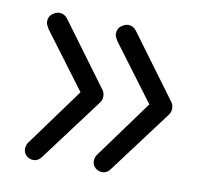

<svg xmlns="http://www.w3.org/2000/svg" viewBox="-56 -524 560 533"><g transform="rotate(10 224.0 -257.5)"><path d="M265 -465Q279 -465 288 -453L418 -277Q425 -269 425 -257Q425 -247 418 -238L287 -63Q278 -50 264 -50Q253 -50 244.5 -57.5Q236 -65 236 -77Q236 -88 244 -98L365 -264L368 -248L243 -415Q240 -420 237.5 -425Q235 -430 235 -435Q235 -450 245.5 -457.5Q256 -465 265 -465ZM71 -465Q85 -465 94 -453L224 -277Q231 -269 231 -257Q231 -247 224 -238L93 -63Q84 -50 70 -50Q59 -50 50.5 -57.5Q42 -65 42 -77Q42 -88 50 -98L171 -264L174 -248L49 -415Q46 -420 43.5 -425Q41 -430 41 -435Q41 -450 51.5 -457.5Q62 -465 71 -465Z"/></g></svg>

Font: zvoove
Style: Regular
Weight: 400
Designer: Vernon Adams (Nunito) & Andrew Paglinawan (Quicksand)
Foundry: zvoove
Version: Version 3.006